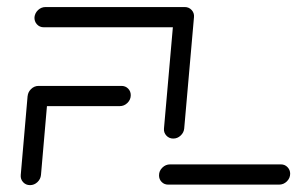

<svg xmlns="http://www.w3.org/2000/svg" viewBox="-20 -539 889 559"><path d="M119.3 -260 99.3 -29.6Q98.1 -17.4 88.9 -8.7Q79.6 0 67.4 0Q55.2 0 47.2 -8.7Q39.3 -17.4 40.4 -29.6L60.4 -260ZM360.7 -261.9Q360.7 -248.9 351.1 -239.4Q341.5 -230 328.5 -230H87.4Q75.9 -230 68.1 -237.6Q60.4 -245.2 60.4 -256.7Q60.4 -269.6 70 -279.3Q79.6 -288.9 92.2 -288.9H333.7Q345.2 -288.9 353 -281.1Q360.7 -273.3 360.7 -261.9ZM824.8 -33.3Q824.8 -20.4 815.2 -10.9Q805.6 -1.5 792.6 -1.5H469.6Q458.1 -1.5 450.6 -9.3Q443 -17 443 -28.5Q443 -41.5 452.6 -50.9Q462.2 -60.4 475.2 -60.4H797.8Q809.3 -60.4 817 -52.4Q824.8 -44.4 824.8 -33.3ZM80.4 -489.3Q81.9 -501.5 91.1 -510Q100.4 -518.5 112.6 -518.5H517.4L512.6 -459.6H107.4Q95.2 -459.6 87.4 -468.3Q79.6 -477 80.4 -489.3ZM484.4 -135.6Q472.2 -135.6 464.3 -144.3Q456.3 -153 457.4 -164.8L485.9 -489.3Q487 -501.1 496.3 -509.8Q505.6 -518.5 517.8 -518.5Q530 -518.5 538 -509.8Q545.9 -501.1 544.8 -489.3L516.3 -164.8Q515.2 -153 505.9 -144.3Q496.7 -135.6 484.4 -135.6Z"/></svg>

Font: 26F Galaxy Sans Medium
Style: Italic
Weight: 500
Italic angle: -5°
Designer: C₂₉H₂₅N₃O₅
Version: Version 1.200